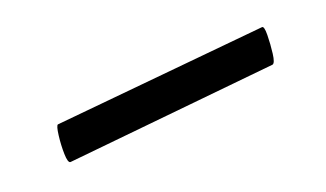

<svg xmlns="http://www.w3.org/2000/svg" viewBox="-31 -320 367 216"><g transform="rotate(-15 152.5 -212.5)"><path d="M32.4 -167.2Q29.4 -167.2 28.2 -177.7Q27 -188.2 27.4 -199.6Q27.8 -211 29.8 -211.8L279.6 -258Q282.6 -259 283.4 -248Q284.2 -237 283.8 -226.1Q283.4 -215.2 280.4 -214.2Z"/></g></svg>

Font: Cormorant Garamond Light
Style: Italic
Weight: 300
Italic angle: -10°
Designer: Christian Thalmann (Catharsis Fonts)
Foundry: Catharsis Fonts
Version: Version 4.001